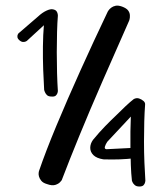

<svg xmlns="http://www.w3.org/2000/svg" viewBox="-20 -679 593 700"><path d="M151 -8Q137 -12 130.5 -20Q124 -28 122 -36Q120 -44 121 -49.5Q122 -55 122 -55Q147 -128 186 -221.5Q225 -315 273 -421.5Q321 -528 373 -637Q373 -637 376 -641.5Q379 -646 385.5 -651Q392 -656 401.5 -658Q411 -660 425 -655Q441 -649 447 -641Q453 -633 453.5 -624Q454 -615 452.5 -609.5Q451 -604 451 -604Q400 -489 353.5 -382.5Q307 -276 269.5 -184.5Q232 -93 205 -22Q205 -22 199.5 -15.5Q194 -9 182 -5Q170 -1 151 -8ZM168 -327Q156 -327 150.5 -333Q145 -339 143 -345Q141 -351 141 -351Q139 -382 137.5 -424.5Q136 -467 136.5 -510Q137 -553 140 -587L78 -530Q78 -530 74.5 -528Q71 -526 64.5 -526Q58 -526 51 -532Q44 -538 43.5 -544Q43 -550 45 -553.5Q47 -557 47 -557L119 -619Q134 -633 149 -640Q164 -647 173 -645Q183 -643 186.5 -637.5Q190 -632 190.5 -627Q191 -622 191 -622Q189 -597 188 -562Q187 -527 187 -488.5Q187 -450 188 -413.5Q189 -377 191 -347Q191 -347 190 -341.5Q189 -336 184 -331Q179 -326 168 -327ZM488 1Q477 1 471 -4.5Q465 -10 463 -15Q461 -20 461 -20Q458 -47 457 -77Q456 -107 455.5 -138.5Q455 -170 455.5 -199.5Q456 -229 457 -254L371 -162Q365 -153 362.5 -144.5Q360 -136 368 -135L467 -140L470 -102Q443 -99 416 -98Q389 -97 357 -98Q332 -102 320.5 -113.5Q309 -125 309 -140Q309 -155 319 -169Q342 -197 363.5 -219Q385 -241 402 -257Q421 -276 438 -292Q455 -308 468 -318Q478 -323 487 -320Q496 -317 503 -311Q510 -305 509 -297Q507 -271 506 -236.5Q505 -202 505 -163Q505 -124 506.5 -87Q508 -50 510 -20Q510 -20 509 -14.5Q508 -9 503.5 -4Q499 1 488 1Z"/></svg>

Font: Sour Gummy
Style: Regular
Weight: 400
Designer: Stefie Justprince
Foundry: Eifetstype
Version: Version 1.000